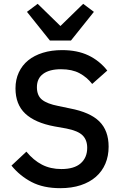

<svg xmlns="http://www.w3.org/2000/svg" viewBox="-20 -972 638 1004"><path d="M295 12Q207 12 145.5 -20Q84 -52 40 -106L118 -179Q155 -134 199.5 -111Q244 -88 301 -88Q368 -88 402 -118Q436 -148 436 -199Q436 -240 412 -264Q388 -288 327 -300L265 -311Q163 -330 112 -378Q61 -426 61 -510Q61 -556 78.5 -593.5Q96 -631 127.5 -656.5Q159 -682 204 -696Q249 -710 305 -710Q384 -710 442 -682.5Q500 -655 541 -603L462 -533Q435 -568 396 -589Q357 -610 299 -610Q239 -610 206 -586Q173 -562 173 -516Q173 -472 200 -450.5Q227 -429 284 -418L346 -405Q451 -385 499.5 -337Q548 -289 548 -205Q548 -156 531 -116Q514 -76 481.5 -47.5Q449 -19 402 -3.5Q355 12 295 12ZM241 -760 121 -910 177 -952 296 -836 415 -952 471 -910 351 -760Z"/></svg>

Font: IBM Plex Sans Devanagari Medium
Style: Regular
Weight: 500
Designer: Mike Abbink, Paul van der Laan, Pieter van Rosmalen, Erin McLaughlin
Foundry: Bold Monday
Version: Version 1.1